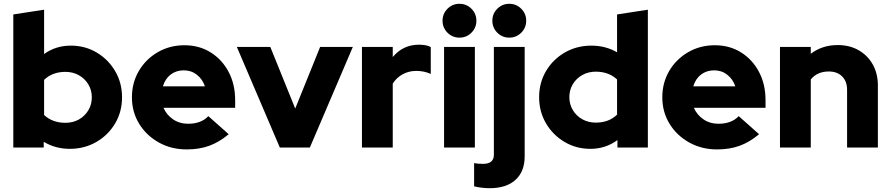

<svg xmlns="http://www.w3.org/2000/svg" viewBox="-20 -776 4684 1010"><path d="M50 0V-700L212 -725V-492Q274 -536 352 -536Q428 -536 489 -499.5Q550 -463 586 -401.5Q622 -340 622 -264Q622 -188 585.5 -126.5Q549 -65 486.5 -29Q424 7 347 7Q272 7 210 -30V0ZM324 -130Q364 -130 395 -147.5Q426 -165 444.5 -195.5Q463 -226 463 -264Q463 -302 444.5 -332.5Q426 -363 394.5 -380.5Q363 -398 324 -398Q256 -398 212 -356V-171Q256 -130 324 -130Z M962 10Q881 10 815.5 -26.5Q750 -63 712 -125Q674 -187 674 -264Q674 -341 710.5 -403Q747 -465 810 -501.5Q873 -538 950 -538Q1028 -538 1088 -500.5Q1148 -463 1182.5 -398Q1217 -333 1217 -249V-209H840Q856 -172 890 -148.5Q924 -125 970 -125Q1038 -125 1076 -165L1183 -70Q1133 -28 1080.5 -9Q1028 10 962 10ZM837 -322H1058Q1045 -360 1015.5 -383Q986 -406 947 -406Q907 -406 878 -384Q849 -362 837 -322Z M1452 0 1226 -529H1402L1533 -205L1664 -529H1836L1610 0Z M1884 0V-529H2046V-476Q2100 -541 2185 -541Q2228 -540 2246 -528V-387Q2212 -403 2169 -403Q2131 -403 2098.5 -385.5Q2066 -368 2046 -336V0Z M2397 -578Q2360 -578 2334 -604Q2308 -630 2308 -667Q2308 -704 2334 -730Q2360 -756 2397 -756Q2434 -756 2460 -730Q2486 -704 2486 -667Q2486 -630 2460 -604Q2434 -578 2397 -578ZM2316 0V-529H2478V0Z M2659 -578Q2622 -578 2596 -604Q2570 -630 2570 -667Q2570 -704 2596 -730Q2622 -756 2659 -756Q2696 -756 2722 -730Q2748 -704 2748 -667Q2748 -630 2722 -604Q2696 -578 2659 -578ZM2555 214Q2534 214 2511 211Q2488 208 2474 204V82Q2494 86 2521 86Q2578 86 2578 38V-529H2740V47Q2740 126 2692 170Q2644 214 2555 214Z M3086 7Q3011 7 2949.5 -29.5Q2888 -66 2852 -127.5Q2816 -189 2816 -265Q2816 -341 2852.5 -402.5Q2889 -464 2951.5 -500Q3014 -536 3091 -536Q3165 -536 3226 -501V-700L3388 -725V0H3228V-39Q3165 7 3086 7ZM3114 -131Q3183 -131 3226 -173V-358Q3182 -399 3114 -399Q3075 -399 3043.5 -381.5Q3012 -364 2993.5 -333.5Q2975 -303 2975 -265Q2975 -227 2993.5 -196.5Q3012 -166 3043.5 -148.5Q3075 -131 3114 -131Z M3752 10Q3671 10 3605.5 -26.5Q3540 -63 3502 -125Q3464 -187 3464 -264Q3464 -341 3500.5 -403Q3537 -465 3600 -501.5Q3663 -538 3740 -538Q3818 -538 3878 -500.5Q3938 -463 3972.5 -398Q4007 -333 4007 -249V-209H3630Q3646 -172 3680 -148.5Q3714 -125 3760 -125Q3828 -125 3866 -165L3973 -70Q3923 -28 3870.5 -9Q3818 10 3752 10ZM3627 -322H3848Q3835 -360 3805.5 -383Q3776 -406 3737 -406Q3697 -406 3668 -384Q3639 -362 3627 -322Z M4083 0V-529H4245V-493Q4305 -539 4387 -539Q4449 -539 4496.5 -512Q4544 -485 4571 -437Q4598 -389 4598 -326V0H4436V-304Q4436 -348 4410 -374Q4384 -400 4340 -400Q4279 -400 4245 -358V0Z"/></svg>

Font: Red Hat Display Black
Style: Regular
Weight: 900
Designer: Pentagram, MCKL
Foundry: Pentagram, MCKL
Version: Version 1.023; ttfautohint (v1.8.3)